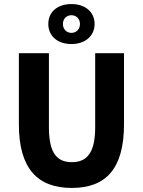

<svg xmlns="http://www.w3.org/2000/svg" viewBox="-20 -914 705 946"><path d="M334 12C502 12 591 -83 591 -302V-652H449V-287C449 -159 407 -115 334 -115C261 -115 221 -159 221 -287V-652H73V-302C73 -83 165 12 334 12ZM332 -697C399 -697 446 -736 446 -796C446 -856 399 -894 332 -894C264 -894 218 -856 218 -796C218 -736 264 -697 332 -697ZM332 -752C309 -752 290 -769 290 -796C290 -822 309 -839 332 -839C355 -839 374 -822 374 -796C374 -769 355 -752 332 -752Z"/></svg>

Font: Giro Sans Regular
Style: Bold
Weight: 700
Designer: Paul D. Hunt
Foundry: Adobe Systems Incorporated
Version: Version 1.000;PS 1.0;hotconv 1.0.88;makeotf.lib2.5.647800